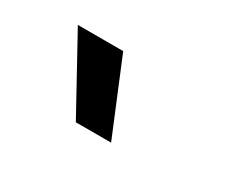

<svg xmlns="http://www.w3.org/2000/svg" viewBox="-49 -928 598 495"><g transform="rotate(30 250.0 -680.0)"><path d="M194 -570 73 -790H208L299 -570Z"/></g></svg>

Font: M PLUS 1 Code Medium
Style: Regular
Weight: 500
Designer: Coji Morishita
Foundry: UNDERFOREST DESIGN
Version: Version 1.002